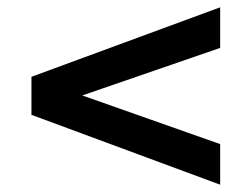

<svg xmlns="http://www.w3.org/2000/svg" viewBox="-20 -570 690 525"><path d="M582 -65 66 -256V-360L582 -550V-439L205 -309L582 -176Z"/></svg>

Font: Azeret Mono Thin Medium
Style: Regular
Weight: 500
Version: Version 1.002